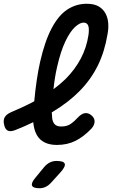

<svg xmlns="http://www.w3.org/2000/svg" viewBox="-57 -760 677 1020"><path d="M429 -77Q388 -34 344.5 -12Q301 10 245 10Q208 10 182 -2.5Q156 -15 141.5 -38Q127 -61 122 -93Q120 -102 120 -111Q75 -89 24 -69Q-1 -59 -15.5 -66Q-30 -73 -35 -97Q-41 -121 -32 -137Q-23 -153 2 -164Q69 -192 125 -222Q136 -342 156 -431Q181 -541 217.5 -610Q254 -679 301 -709.5Q348 -740 404 -740Q443 -740 467 -726Q491 -712 503.5 -688.5Q516 -665 518 -636Q520 -607 514 -577Q499 -486 463 -412.5Q427 -339 367.5 -278Q308 -217 223 -166Q221 -165 218 -163Q218 -157 219 -151Q219 -130 224 -116Q229 -102 239.5 -95Q250 -88 269 -88Q299 -88 319 -102Q339 -116 360 -139Q378 -157 395.5 -159Q413 -161 429 -147Q446 -133 445.5 -114Q445 -95 429 -77ZM227 -286Q262 -312 291 -340Q341 -390 372 -448.5Q403 -507 413 -574Q415 -588 415 -600.5Q415 -613 412.5 -621.5Q410 -630 403.5 -635Q397 -640 387 -640Q367 -640 341 -616Q315 -592 290 -539.5Q265 -487 246 -403Q234 -351 227 -286ZM132 183 178 127Q192 111 208 103Q224 95 243 95Q282 95 287 110Q292 125 263 157L213 212Q200 226 185 233Q170 240 153 240Q118 240 113 225.5Q108 211 132 183Z"/></svg>

Font: Maple Mono NL Medium
Style: Italic
Weight: 500
Italic angle: -10°
Monospace: yes
Designer: subframe7536
Version: Version 7.000